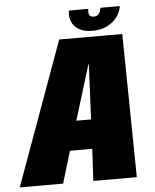

<svg xmlns="http://www.w3.org/2000/svg" viewBox="-92 -855 730 902"><g transform="rotate(-5 273.5 -404.0)"><path d="M-35.5 0H169L214.5 -151H319.5L311.5 0H516.5L507 -676H209.5ZM256.5 -289 335.5 -546.5H338L326 -289ZM369 -703Q408 -703 436.8 -717Q465.5 -731 484 -754.5Q502.5 -778 507 -807.5H415.5Q413.5 -794.5 409.2 -785.8Q405 -777 398 -773Q391 -769 380.5 -769Q371 -769 365.2 -773Q359.5 -777 357.8 -785.5Q356 -794 358 -807.5H266.5Q262.5 -778 272.2 -754.5Q282 -731 306.5 -717Q331 -703 369 -703Z"/></g></svg>

Font: Anybody Condensed Black
Style: Italic
Weight: 900
Width: 3
Italic angle: -10°
Version: Version 1.113;gftools[0.9.25]